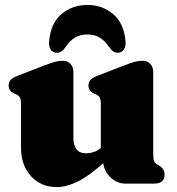

<svg xmlns="http://www.w3.org/2000/svg" viewBox="-20 -743 715 777"><path d="M65 -146V-322.5Q65 -342 60.2 -349.2Q55.5 -356.5 46.5 -360.5L37.5 -364.5Q15 -374.5 15 -396.5Q15 -410.5 23 -419.5Q31 -428.5 50.5 -436L159 -478Q185.5 -488 201.2 -492.5Q217 -497 232.5 -497Q254 -497 265.5 -484.2Q277 -471.5 277 -452V-186.5Q277 -122.5 328.5 -122.5Q343.5 -122.5 358.8 -127.5Q374 -132.5 388 -144V-322.5Q388 -342 383.2 -349.2Q378.5 -356.5 369.5 -360.5L360.5 -364.5Q338 -374.5 338 -396.5Q338 -410.5 346 -419.5Q354 -428.5 373.5 -436L482 -478Q507.5 -488 523.5 -492.5Q539.5 -497 556.5 -497Q577 -497 588.5 -484.2Q600 -471.5 600 -452V-123.5Q600 -100.5 603.2 -91.8Q606.5 -83 614 -78.5L623 -73.5Q646 -60 646 -36.5Q646 0 603.5 0H487.5Q454.5 0 428.5 -24Q402.5 -48 397.5 -82.5Q338.5 -29.5 293.5 -7.8Q248.5 14 210 14Q145 14 105 -30.5Q65 -75 65 -146ZM333.5 -603.5Q278 -603.5 246 -553.5Q230 -529.5 210.5 -529.5Q193.5 -529.5 185 -542.5Q176.5 -555.5 179 -576.5Q185 -649 229 -686Q273 -723 333.5 -723Q394 -723 437.8 -686Q481.5 -649 488 -576.5Q490 -555.5 481.2 -542.5Q472.5 -529.5 456 -529.5Q436.5 -529.5 421 -553.5Q403.5 -579 383 -591.2Q362.5 -603.5 333.5 -603.5Z"/></svg>

Font: Fraunces 9pt S050 Black
Style: Regular
Weight: 900
Version: Version 1.000; ttfautohint (v1.8.3)